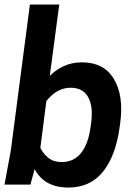

<svg xmlns="http://www.w3.org/2000/svg" viewBox="-20 -820 603 853"><path d="M243.2 -799.8 201.2 -482.9Q225.1 -507.8 261.7 -525.4Q298.3 -543 344.2 -543Q441.9 -543 486.1 -469Q530.3 -395 514.2 -274.9L511.2 -252.9Q502.9 -193.8 486.1 -146.7Q469.2 -99.6 442.1 -63Q415 -26.4 375 -6.6Q335 13.2 284.2 13.2Q177.2 13.2 133.8 -68.8L115.2 0H0L27.8 -149.9L112.8 -799.8ZM159.2 -163.1Q170.9 -138.2 194.3 -119.1Q217.8 -100.1 253.9 -100.1Q307.6 -100.1 339.6 -139.6Q371.6 -179.2 381.8 -252L384.8 -273.9Q395 -346.2 371.8 -388.2Q348.6 -430.2 293.9 -430.2Q232.9 -430.2 186 -371.1Z"/></svg>

Font: Cooper Hewitt
Style: Semibold Italic
Weight: 710
Designer: Village Type and Design LLC
Foundry: Cooper Hewitt Smithsonian Design Museum
Version: 1.000